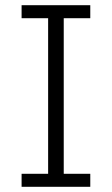

<svg xmlns="http://www.w3.org/2000/svg" viewBox="-20 -718 430 738"><path d="M63 0V-50H165V-648H63V-698H327V-648H225V-50H327V0Z"/></svg>

Font: IBM Plex Sans Hebrew Light
Style: Regular
Weight: 300
Designer: Mike Abbink, Paul van der Laan, Pieter van Rosmalen, Yanek Iontef
Foundry: Bold Monday
Version: Version 1.2